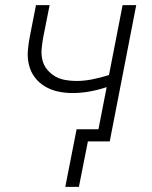

<svg xmlns="http://www.w3.org/2000/svg" viewBox="-20 -550 590 747"><path d="M234 177 278 -47H363L395 -211Q362 -200 328.5 -194Q295 -188 262 -188Q233 -188 205.5 -194Q178 -200 154.5 -214Q131 -228 115 -249.5Q99 -271 92.5 -298Q86 -325 88.5 -354.5Q91 -384 97 -413L120 -530H173L148 -404Q144 -382 142 -359.5Q140 -337 145 -316.5Q150 -296 163 -280Q176 -264 193.5 -253.5Q211 -243 233 -239Q255 -235 277 -235Q308 -235 340 -241.5Q372 -248 404 -258L457 -530H510L407 0H322L287 177Z"/></svg>

Font: Lode Dark
Style: Italic
Weight: 400
Italic angle: -11°
Monospace: yes
Designer: Belleve Invis
Foundry: Belleve Invis
Version: Version 29.2.0; ttfautohint (v1.8.3)